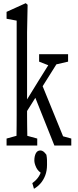

<svg xmlns="http://www.w3.org/2000/svg" viewBox="-20 -908 486 1198"><path d="M21 0V-43.5L107.4 -67.4H125L212.4 -43.5V0ZM81.5 0Q82.5 -30.8 83 -62.5Q83.5 -94.2 83.7 -126Q84 -157.7 84 -189.2Q84 -220.7 84 -252.4V-779.3L21 -791V-834L140.6 -888.2L152.3 -878.4L148.9 -706.5V-252.4Q148.9 -221.7 148.9 -189.7Q148.9 -157.7 149.4 -126Q149.9 -94.2 150.4 -63Q150.9 -31.7 151.9 0ZM116.7 -164.1V-239.3H119.1L220.7 -404.3L324.2 -569.8H371.6ZM319.3 0 191.9 -319.3 237.3 -391.6 373.5 -57.6 424.8 -43.5V0ZM224.1 -523.4V-569.8H404.8V-523.4L318.4 -503.4L294.9 -495.6ZM273.4 120.1Q273.4 157.7 262.2 186.8Q251 215.8 232.7 236.6Q214.4 257.3 191.9 270L181.6 234.4Q208.5 215.3 223.1 191.4Q237.8 167.5 239.3 144L247.6 178.2Q218.3 162.6 206.3 137.5Q194.3 112.3 194.3 93.3Q194.3 66.4 203.6 48.6Q212.9 30.8 231.9 30.8Q241.7 30.8 250.5 37.1Q259.3 43.5 269.5 57.6Q272.9 76.2 273.2 90.3Q273.4 104.5 273.4 120.1Z"/></svg>

Font: Scarab Serif
Style: Regular
Weight: 400
Designer: John Roberts
Foundry: Scarab
Version: 1.0